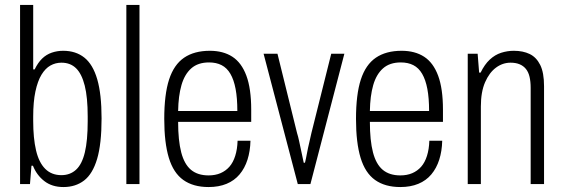

<svg xmlns="http://www.w3.org/2000/svg" viewBox="-20 -743 2272 775"><path d="M236 12Q190 12 159 -12Q128 -36 113 -74H107L101 0H61V-723H114V-463H120Q133 -490 150 -506.5Q167 -523 189 -530.5Q211 -538 235 -538Q286 -538 320.5 -510.5Q355 -483 372.5 -423Q390 -363 390 -265Q390 -162 372 -101.5Q354 -41 319.5 -14.5Q285 12 236 12ZM228 -36Q263 -36 287 -58Q311 -80 322.5 -128Q334 -176 334 -253V-273Q334 -350 322 -397.5Q310 -445 287 -467.5Q264 -490 228 -490Q204 -490 183.5 -478.5Q163 -467 147.5 -441.5Q132 -416 123 -374Q114 -332 114 -272V-255Q114 -185 125.5 -136Q137 -87 162.5 -61.5Q188 -36 228 -36Z M490 0V-723H543V0Z M822 12Q760 12 720 -16.5Q680 -45 661.5 -106Q643 -167 643 -263Q643 -362 662.5 -422Q682 -482 723 -510Q764 -538 827 -538Q881 -538 918 -514Q955 -490 974.5 -437.5Q994 -385 994 -300V-251H699Q699 -176 711.5 -128Q724 -80 751 -57.5Q778 -35 822 -35Q849 -35 870 -44Q891 -53 906 -70Q921 -87 929.5 -114Q938 -141 939 -175H991Q990 -133 979 -98.5Q968 -64 947 -39Q926 -14 894.5 -1Q863 12 822 12ZM699 -295H938Q938 -347 931 -384Q924 -421 910 -445Q896 -469 874.5 -480Q853 -491 824 -491Q779 -491 752 -467Q725 -443 712.5 -399.5Q700 -356 699 -295Z M1182 0 1044 -526H1100L1179 -206Q1183 -194 1187.5 -173Q1192 -152 1197 -128.5Q1202 -105 1206 -86H1211Q1215 -102 1219 -124Q1223 -146 1228.5 -168.5Q1234 -191 1237 -206L1317 -526H1370L1233 0Z M1596 12Q1534 12 1494 -16.5Q1454 -45 1435.5 -106Q1417 -167 1417 -263Q1417 -362 1436.5 -422Q1456 -482 1497 -510Q1538 -538 1601 -538Q1655 -538 1692 -514Q1729 -490 1748.5 -437.5Q1768 -385 1768 -300V-251H1473Q1473 -176 1485.5 -128Q1498 -80 1525 -57.5Q1552 -35 1596 -35Q1623 -35 1644 -44Q1665 -53 1680 -70Q1695 -87 1703.5 -114Q1712 -141 1713 -175H1765Q1764 -133 1753 -98.5Q1742 -64 1721 -39Q1700 -14 1668.5 -1Q1637 12 1596 12ZM1473 -295H1712Q1712 -347 1705 -384Q1698 -421 1684 -445Q1670 -469 1648.5 -480Q1627 -491 1598 -491Q1553 -491 1526 -467Q1499 -443 1486.5 -399.5Q1474 -356 1473 -295Z M1868 0V-526H1908L1914 -450H1920Q1936 -483 1957 -502.5Q1978 -522 2003 -530Q2028 -538 2054 -538Q2091 -538 2118 -525Q2145 -512 2160.5 -481Q2176 -450 2176 -395V0H2122V-388Q2122 -414 2117.5 -433Q2113 -452 2103 -464.5Q2093 -477 2077.5 -483.5Q2062 -490 2041 -490Q2009 -490 1982 -470Q1955 -450 1938 -411Q1921 -372 1921 -313V0Z"/></svg>

Font: Archivo Condensed ExtraLight
Style: Regular
Weight: 250
Width: 3
Designer: Hector Gatti
Foundry: Omnibus-Type
Version: Version 2.001